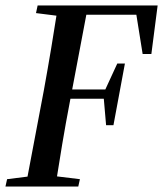

<svg xmlns="http://www.w3.org/2000/svg" viewBox="-25 -684 598 704"><path d="M-5 0 1 -27 112 -41H153L268 -27L262 0ZM69 0 136 -354Q150 -431 163 -509Q176 -587 188 -664H298L231 -310Q216 -232 203 -154.5Q190 -77 178 0ZM107 -636 113 -664H261L253 -622H218ZM179 -322 186 -356H379L372 -322ZM229 -630 235 -664H553L530 -486H498L471 -655L510 -630ZM364 -225 355 -329 358 -349 405 -451H433L391 -225Z"/></svg>

Font: Source Serif 4 48pt SemiBold
Style: Italic
Weight: 600
Italic angle: -12°
Designer: Frank Grießhammer
Foundry: Adobe Systems Incorporated
Version: Version 4.004;hotconv 1.0.116;makeotfexe 2.5.65601